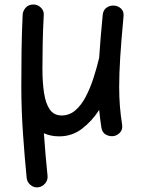

<svg xmlns="http://www.w3.org/2000/svg" viewBox="-20 -554 629 844"><path d="M522.9 -480.5Q513.2 -376 508.5 -302.7Q503.9 -229.5 503.9 -172.9Q503.9 -126 507.1 -86.7Q510.3 -47.4 516.6 -7.3Q520 13.7 509.3 26.6Q498.5 39.6 482.9 43.5Q464.8 47.4 447.3 38.8Q429.7 30.3 425.8 7.3Q419.4 -33.2 416 -70.8Q383.8 -21 340.1 12.2Q296.4 45.4 240.2 45.4Q203.1 45.4 172.9 31.7Q176.3 81.1 180.4 128.4Q184.6 175.8 189 218.8Q190.9 237.3 178.5 252.2Q166 267.1 147.5 269.5Q128.9 271.5 114 259Q99.1 246.6 97.2 228Q88.4 139.6 81.1 34.4Q73.7 -70.8 73.7 -173.8Q73.7 -251 74.7 -329.3Q75.7 -407.7 79.6 -489.3Q80.6 -506.3 93 -520.3Q105.5 -534.2 127 -534.2Q145.5 -534.2 159.4 -520.8Q173.3 -507.3 172.4 -489.3Q168.9 -423.3 167.7 -366.2Q166.5 -309.1 166.5 -252.9Q166.5 -191.9 173.6 -145.3Q180.7 -98.6 199 -72.5Q217.3 -46.4 251 -46.4Q284.7 -46.4 310.8 -68.6Q336.9 -90.8 356.4 -127.9Q376 -165 390.6 -210Q405.3 -254.9 416 -300.3V-301.3Q418.5 -341.3 422.4 -387.9Q426.3 -434.6 431.6 -489.3Q434.1 -511.2 449.7 -521.2Q465.3 -531.2 482.9 -529.3Q500 -527.8 512.7 -515.6Q525.4 -503.4 522.9 -480.5Z"/></svg>

Font: Mikhak-DS2-FD Medium
Style: Regular
Weight: 500
Designer: Amin Abedi
Version: Version 3.4